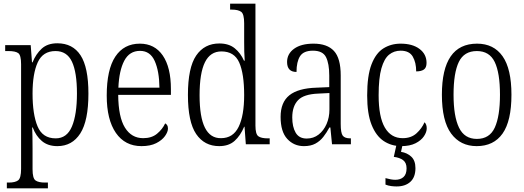

<svg xmlns="http://www.w3.org/2000/svg" viewBox="-20 -780 2834 1038"><path d="M17 238V207H27Q62 207 78 195Q94 183 94 133V-433Q94 -481 79 -492.5Q64 -504 25 -504H8V-536H146L153 -443H156Q174 -488 205.5 -517Q237 -546 290 -546Q373 -546 415.5 -481Q458 -416 458 -274Q458 -127 414 -58.5Q370 10 290 10Q239 10 206.5 -17.5Q174 -45 157 -91H154Q155 -71 155.5 -41Q156 -11 156 25V135Q156 184 172 195.5Q188 207 223 207H239V238ZM281 -32Q342 -32 369 -96.5Q396 -161 396 -275Q396 -389 369 -446.5Q342 -504 280 -504Q212 -504 184 -443Q156 -382 156 -274Q156 -162 183 -97Q210 -32 281 -32Z M745 10Q656 10 606.5 -61.5Q557 -133 557 -263Q557 -404 603.5 -474Q650 -544 736 -544Q816 -544 860 -480Q904 -416 904 -298V-267H619Q620 -147 655.5 -90Q691 -33 754 -33Q800 -33 829 -57Q858 -81 873 -113Q879 -110 883.5 -103.5Q888 -97 888 -85Q888 -67 872 -44.5Q856 -22 824.5 -6Q793 10 745 10ZM842 -306Q841 -395 816.5 -450Q792 -505 737 -505Q680 -505 652 -452Q624 -399 620 -306Z M1165 10Q1085 10 1040.5 -55.5Q996 -121 996 -267Q996 -414 1040.5 -479.5Q1085 -545 1166 -545Q1217 -545 1249 -519Q1281 -493 1299 -452H1303Q1301 -476 1300.5 -502.5Q1300 -529 1300 -555V-654Q1300 -704 1284 -716Q1268 -728 1233 -728H1224V-760H1361V-101Q1361 -55 1376.5 -43.5Q1392 -32 1428 -32H1438V0H1309L1302 -95H1300Q1280 -47 1248.5 -18.5Q1217 10 1165 10ZM1175 -33Q1240 -33 1270 -94Q1300 -155 1300 -266Q1300 -381 1273.5 -441.5Q1247 -502 1177 -502Q1117 -502 1088 -443.5Q1059 -385 1059 -265Q1059 -147 1088 -89.5Q1117 -32 1175 -33Z M1623 10Q1569 10 1533 -29Q1497 -68 1497 -148Q1497 -227 1544.5 -265Q1592 -303 1691 -306L1760 -309V-372Q1760 -436 1742.5 -471Q1725 -506 1672 -506Q1621 -506 1602 -476Q1583 -446 1583 -391Q1532 -391 1532 -445Q1532 -489 1570 -516.5Q1608 -544 1675 -544Q1749 -544 1785.5 -504.5Q1822 -465 1822 -372V-110Q1822 -61 1833 -46.5Q1844 -32 1874 -32H1877V0H1775L1766 -91H1761Q1746 -63 1728 -40Q1710 -17 1685 -3.5Q1660 10 1623 10ZM1638 -31Q1675 -31 1702.5 -52.5Q1730 -74 1745.5 -109.5Q1761 -145 1761 -188V-277L1701 -274Q1622 -271 1591 -238Q1560 -205 1560 -145Q1560 -94 1578.5 -62.5Q1597 -31 1638 -31Z M2149 10Q2096 10 2054.5 -17.5Q2013 -45 1989 -105Q1965 -165 1965 -264Q1965 -371 1988.5 -432Q2012 -493 2053 -518.5Q2094 -544 2146 -544Q2210 -544 2248 -515.5Q2286 -487 2286 -440Q2286 -414 2271.5 -404Q2257 -394 2230 -394Q2230 -442 2211.5 -474Q2193 -506 2146 -506Q2110 -506 2083.5 -484.5Q2057 -463 2042 -410.5Q2027 -358 2027 -265Q2027 -148 2060.5 -90.5Q2094 -33 2157 -33Q2203 -33 2232 -59.5Q2261 -86 2275 -119Q2287 -108 2287 -86Q2287 -66 2272 -43.5Q2257 -21 2226.5 -5.5Q2196 10 2149 10ZM2124 228Q2111 228 2095 226Q2079 224 2064 218V183Q2096 192 2117 192Q2145 192 2161.5 177Q2178 162 2178 130Q2178 100 2159.5 86Q2141 72 2109 68L2126 -9H2159L2148 41Q2181 46 2203.5 67Q2226 88 2226 129Q2226 178 2198.5 203Q2171 228 2124 228Z M2557 10Q2469 10 2419 -58Q2369 -126 2369 -268Q2369 -544 2559 -544Q2649 -544 2697 -476Q2745 -408 2745 -268Q2745 -126 2697 -58Q2649 10 2557 10ZM2558 -29Q2627 -29 2655 -90.5Q2683 -152 2683 -268Q2683 -386 2654.5 -445Q2626 -504 2558 -504Q2489 -504 2460.5 -445Q2432 -386 2432 -268Q2432 -151 2461.5 -90Q2491 -29 2558 -29Z"/></svg>

Font: Noto Serif Lao Condensed Light
Style: Regular
Weight: 300
Width: 3
Designer: Monotype Design Team
Foundry: Monotype Imaging Inc.
Version: Version 2.003; ttfautohint (v1.8.4.7-5d5b)